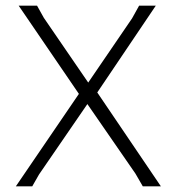

<svg xmlns="http://www.w3.org/2000/svg" viewBox="-20 -659 623 679"><path d="M485 0 459 -45 289 -291 118 -42 94 0H36L259 -327L46 -639H111L135 -596L292 -367L447 -594L472 -639H531L324 -332L549 0Z"/></svg>

Font: t
Style: Regular
Weight: 300
Designer: Juan Pablo del Peral
Foundry: Huerta Tipografica
Version: Version 2.004; ttfautohint (v1.8.1)